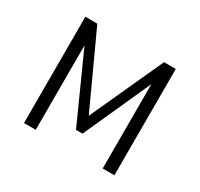

<svg xmlns="http://www.w3.org/2000/svg" viewBox="-111 -627 796 765"><g transform="rotate(30 287.0 -244.5)"><path d="M79 0V-489H134L288 -154L441 -489H495V0H441V-419H455L302 -80H272L119 -420H133V0Z"/></g></svg>

Font: Nunito Sans 10pt Condensed Light
Style: Regular
Weight: 300
Width: 3
Designer: Vernon Adams
Foundry: Vernon Adams
Version: Version 3.101;gftools[0.9.27]